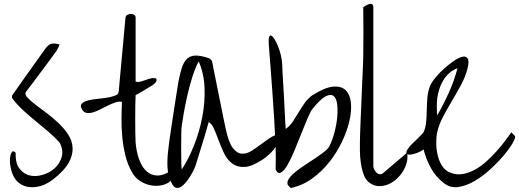

<svg xmlns="http://www.w3.org/2000/svg" viewBox="-20 -935 2604 963"><path d="M76.2 -16.6Q52.7 -34.2 41.5 -65.9Q30.3 -97.7 29.8 -125.5Q29.3 -153.3 37.1 -168.5Q44.9 -183.6 58.6 -168.9Q56.6 -116.2 78.1 -88.9Q99.6 -61.5 130.4 -54.7Q161.1 -47.9 195.8 -58.6Q230.5 -69.3 255.4 -92.3Q280.3 -115.2 289.6 -148.4Q298.8 -181.6 279.3 -219.7Q253.9 -248 222.2 -274.9Q190.4 -301.8 158.2 -328.1Q126 -354.5 95.7 -382.3Q65.4 -410.2 42 -441.4Q40 -443.4 40 -449.7Q40 -456.1 42 -458Q48.8 -466.8 61.5 -485.4Q74.2 -503.9 90.8 -527.3Q107.4 -550.8 126 -576.7Q144.5 -602.5 161.1 -626Q177.7 -649.4 190.9 -668Q204.1 -686.5 210.9 -695.3Q224.6 -712.9 238.8 -715.8Q252.9 -718.8 279.3 -711.9Q278.3 -708 271.5 -694.8Q264.6 -681.6 261.7 -677.7Q253.9 -666 232.4 -637.2Q210.9 -608.4 186.5 -575.7Q162.1 -543 140.6 -514.2Q119.1 -485.4 110.4 -474.6Q102.5 -462.9 116.2 -447.3Q129.9 -431.6 155.3 -412.1Q180.7 -392.6 212.9 -368.7Q245.1 -344.7 273.9 -317.4Q302.7 -290 322.8 -258.8Q342.8 -227.5 344.2 -191.9Q345.7 -156.2 323.7 -117.2Q301.8 -78.1 245.1 -34.2Q227.5 -20.5 206.5 -10.7Q185.5 -1 163.1 2.4Q140.6 5.9 118.2 2Q95.7 -2 76.2 -16.6Z M643.6 -68.4Q622.1 -104.5 610.4 -149.9Q598.6 -195.3 593.8 -243.2Q588.9 -291 589.4 -337.9Q589.8 -384.8 591.8 -423.8Q578.1 -427.7 560.5 -421.9Q543 -416 523.4 -406.7Q503.9 -397.5 483.4 -386.7Q462.9 -376 445.3 -371.1Q427.7 -366.2 413.1 -369.1Q398.4 -372.1 389.6 -389.6Q380.9 -406.2 391.1 -416Q401.4 -425.8 421.4 -431.2Q441.4 -436.5 467.8 -439Q494.1 -441.4 517.6 -445.3Q541 -449.2 557.6 -455.6Q574.2 -461.9 575.2 -474.6L609.4 -846.7Q610.4 -855.5 618.7 -860.4Q627 -865.2 636.2 -865.2Q645.5 -865.2 652.8 -860.8Q660.2 -856.4 660.2 -846.7V-525.4Q673.8 -522.5 686.5 -525.9Q699.2 -529.3 711.9 -534.2Q724.6 -539.1 736.8 -542Q749 -544.9 762.7 -542Q768.6 -531.2 760.7 -522Q752.9 -512.7 745.1 -507.8L727.5 -497.1Q715.8 -490.2 702.6 -481.9Q689.5 -473.6 677.2 -466.8Q665 -460 660.2 -458Q659.2 -444.3 658.7 -410.6Q658.2 -377 658.2 -338.9Q658.2 -300.8 658.7 -267.1Q659.2 -233.4 660.2 -219.7Q664.1 -173.8 677.7 -135.7Q691.4 -97.7 714.8 -76.2Q738.3 -54.7 771 -54.7Q803.7 -54.7 847.7 -85Q854.5 -62.5 846.7 -44.9Q838.9 -27.3 821.3 -17.1Q803.7 -6.8 779.3 -3.9Q754.9 -1 730 -6.8Q705.1 -12.7 681.6 -27.8Q658.2 -43 643.6 -68.4Z M840.8 -16.6Q821.3 -57.6 819.8 -99.6Q818.4 -141.6 824.2 -185.5Q825.2 -199.2 829.1 -226.6Q833 -253.9 837.9 -287.1Q842.8 -320.3 848.6 -357.4Q854.5 -394.5 859.4 -427.7Q864.3 -460.9 868.7 -486.8Q873 -512.7 875 -525.4Q882.8 -566.4 892.1 -595.2Q901.4 -624 917.5 -639.6Q933.6 -655.3 959.5 -656.2Q985.4 -657.2 1026.4 -643.6Q1031.2 -642.6 1037.1 -636.2Q1043 -629.9 1043.9 -627Q1045.9 -614.3 1051.3 -587.9Q1056.6 -561.5 1063.5 -527.8Q1070.3 -494.1 1077.6 -457.5Q1085 -420.9 1091.8 -387.2Q1098.6 -353.5 1104 -327.1Q1109.4 -300.8 1112.3 -288.1Q1127 -218.8 1148.4 -191.9Q1169.9 -165 1194.3 -164.1Q1218.8 -163.1 1244.6 -180.2Q1270.5 -197.3 1295.9 -216.3Q1321.3 -235.4 1343.8 -249Q1366.2 -262.7 1382.8 -253.9Q1382.8 -235.4 1374 -217.8Q1365.2 -200.2 1353 -185.1Q1340.8 -169.9 1326.2 -157.2Q1311.5 -144.5 1298.8 -135.7Q1244.1 -99.6 1207.5 -97.7Q1170.9 -95.7 1145.5 -114.3Q1120.1 -132.8 1104.5 -165Q1088.9 -197.3 1076.7 -230.5Q1064.5 -263.7 1053.2 -289.6Q1042 -315.4 1026.4 -322.3Q1023.4 -309.6 1014.2 -278.3Q1004.9 -247.1 994.1 -211.9Q983.4 -176.8 973.6 -145.5Q963.9 -114.3 960 -101.6Q958 -96.7 951.7 -83Q945.3 -69.3 935.5 -53.2Q925.8 -37.1 913.6 -22Q901.4 -6.8 888.7 1.5Q876 9.8 863.3 6.8Q850.6 3.9 840.8 -16.6ZM891.6 -304.7Q889.6 -293 889.2 -261.7Q888.7 -230.5 888.7 -195.3Q888.7 -160.2 889.2 -128.9Q889.6 -97.7 891.6 -85Q925.8 -136.7 953.1 -205.6Q980.5 -274.4 994.6 -348.1Q1008.8 -421.9 1005.9 -494.6Q1002.9 -567.4 976.6 -627Q960 -596.7 945.3 -550.8Q930.7 -504.9 919.9 -457.5Q909.2 -410.2 901.9 -368.7Q894.5 -327.1 891.6 -304.7Z M1422.9 -8.8Q1418 -23.4 1429.7 -40Q1441.4 -56.6 1462.9 -73.7Q1484.4 -90.8 1511.2 -108.4Q1538.1 -126 1563 -142.6Q1587.9 -159.2 1606.9 -174.3Q1626 -189.5 1632.8 -203.1Q1647.5 -232.4 1657.7 -271.5Q1668 -310.5 1671.4 -347.2Q1674.8 -383.8 1670.9 -413.6Q1667 -443.4 1652.3 -454.1Q1637.7 -464.8 1612.3 -451.2Q1586.9 -437.5 1547.9 -389.6Q1537.1 -376 1522.5 -341.3Q1507.8 -306.6 1491.2 -264.6Q1474.6 -222.7 1457 -180.2Q1439.5 -137.7 1422.4 -108.4Q1405.3 -79.1 1389.6 -69.8Q1374 -60.5 1362.3 -85Q1362.3 -91.8 1362.8 -108.4Q1363.3 -125 1363.3 -144Q1363.3 -163.1 1362.8 -179.7Q1362.3 -196.3 1362.3 -203.1Q1359.4 -269.5 1355.5 -333Q1351.6 -396.5 1347.2 -459Q1342.8 -521.5 1337.9 -584Q1333 -646.5 1328.1 -711.9Q1326.2 -740.2 1330.1 -750Q1334 -759.8 1340.8 -756.3Q1347.7 -752.9 1356.9 -738.3Q1366.2 -723.6 1374.5 -703.1Q1382.8 -682.6 1388.7 -658.2Q1394.5 -633.8 1395.5 -610.4Q1395.5 -598.6 1397 -573.2Q1398.4 -547.9 1400.4 -516.1Q1402.3 -484.4 1404.3 -449.2Q1406.2 -414.1 1407.7 -382.3Q1409.2 -350.6 1410.6 -325.2Q1412.1 -299.8 1413.1 -288.1Q1434.6 -303.7 1449.7 -326.7Q1464.8 -349.6 1479 -373.5Q1493.2 -397.5 1509.3 -419.9Q1525.4 -442.4 1547.9 -458Q1610.4 -497.1 1651.4 -500.5Q1692.4 -503.9 1714.4 -481.9Q1736.3 -460 1740.2 -418.9Q1744.1 -377.9 1732.4 -327.6Q1720.7 -277.3 1694.8 -223.1Q1668.9 -168.9 1631.3 -121.6Q1593.8 -74.2 1544.9 -39.1Q1496.1 -3.9 1438.5 7.8L1429.7 0Q1423.8 -6.8 1422.9 -8.8Z M1835.9 -16.6Q1814.5 -30.3 1804.2 -59.1Q1793.9 -87.9 1789.6 -119.6Q1785.2 -151.4 1785.2 -178.7V-219.7Q1785.2 -230.5 1786.1 -263.2Q1787.1 -295.9 1789.1 -339.4Q1791 -382.8 1793 -432.1Q1794.9 -481.4 1796.9 -524.9Q1798.8 -568.4 1800.3 -600.6Q1801.8 -632.8 1801.8 -643.6Q1801.8 -658.2 1802.2 -694.3Q1802.7 -730.5 1802.7 -771Q1802.7 -811.5 1802.2 -847.7Q1801.8 -883.8 1801.8 -898.4Q1816.4 -909.2 1827.1 -913.1Q1836.9 -917 1844.7 -914.6Q1852.5 -912.1 1852.5 -898.4V-101.6Q1852.5 -94.7 1856.9 -85.4Q1861.3 -76.2 1868.2 -69.3Q1875 -62.5 1884.3 -61Q1893.6 -59.6 1903.3 -68.4L2021.5 -168.9Q2026.4 -146.5 2020.5 -122.1Q2014.6 -97.7 2001.5 -76.2Q1988.3 -54.7 1968.8 -37.1Q1949.2 -19.5 1926.8 -10.3Q1904.3 -1 1880.9 -1.5Q1857.4 -2 1835.9 -16.6Z M2206.1 -16.6Q2165 -48.8 2141.1 -92.3Q2117.2 -135.7 2104.5 -185.5Q2098.6 -180.7 2086.9 -174.8Q2075.2 -168.9 2063 -165Q2050.8 -161.1 2039.1 -159.7Q2027.3 -158.2 2022 -162.1Q2016.6 -166 2019 -175.3Q2021.5 -184.6 2037.1 -203.1Q2039.1 -206.1 2049.3 -215.8Q2059.6 -225.6 2071.3 -236.8Q2083 -248 2092.8 -258.3Q2102.5 -268.6 2104.5 -271.5Q2115.2 -295.9 2117.7 -325.2Q2120.1 -354.5 2120.6 -386.2Q2121.1 -418 2124 -449.2Q2127 -480.5 2138.7 -507.8Q2145.5 -523.4 2164.6 -546.4Q2183.6 -569.3 2207.5 -590.8Q2231.4 -612.3 2256.3 -629.4Q2281.2 -646.5 2299.3 -650.4Q2317.4 -654.3 2325.7 -641.6Q2334 -628.9 2325.2 -592.8Q2314.5 -549.8 2292.5 -509.3Q2270.5 -468.8 2247.1 -429.2Q2223.6 -389.6 2202.6 -350.6Q2181.6 -311.5 2172.9 -271.5Q2168 -250 2168 -219.2Q2168 -188.5 2174.8 -158.2Q2181.6 -127.9 2197.3 -103Q2212.9 -78.1 2240.2 -68.4Q2271.5 -56.6 2302.7 -62.5Q2334 -68.4 2363.8 -85Q2393.6 -101.6 2420.9 -126.5Q2448.2 -151.4 2471.7 -177.7Q2495.1 -204.1 2513.7 -229Q2532.2 -253.9 2544.9 -271.5L2561.5 -253.9Q2568.4 -248 2553.2 -220.7Q2538.1 -193.4 2509.3 -158.7Q2480.5 -124 2441.4 -87.9Q2402.3 -51.8 2360.8 -27.3Q2319.3 -2.9 2278.8 2.9Q2238.3 8.8 2206.1 -16.6ZM2172.9 -441.4Q2171.9 -436.5 2171.4 -424.3Q2170.9 -412.1 2170.9 -398.4Q2170.9 -384.8 2171.4 -373Q2171.9 -361.3 2172.9 -356.4Q2204.1 -410.2 2231.4 -470.7Q2258.8 -531.2 2274.4 -592.8Q2252 -585 2233.9 -568.8Q2215.8 -552.7 2203.1 -531.7Q2190.4 -510.7 2183.1 -487.3Q2175.8 -463.9 2172.9 -441.4Z"/></svg>

Font: Over the Rainbow
Style: Regular
Weight: 400
Designer: Kimberly Geswein
Foundry: Kimberly Geswein
Version: Version 1.002 2010